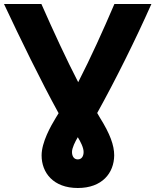

<svg xmlns="http://www.w3.org/2000/svg" viewBox="-43 -734 777 960"><path d="M346 -48C333 -26 317 5 317 26C317 46 326 63 346 63C366 63 375 46 375 26C375 4 360 -25 346 -48ZM443 -169 457 -145C507 -65 528 -8 528 43C527 131 468 206 346 206C224 206 165 130 165 43C165 -23 211 -104 236 -145L250 -168C161 -330 60 -537 -23 -714H164C223 -580 290 -435 348 -323C411 -446 473 -583 529 -714H714C634 -534 534 -333 443 -169Z"/></svg>

Font: Repo ExtraBold
Style: Bold
Weight: 700
Designer: Stefan Peev
Foundry: Context Ltd
Version: Version 1.502